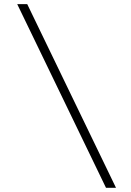

<svg xmlns="http://www.w3.org/2000/svg" viewBox="-20 -806 626 919"><path d="M487.3 92.8 62.5 -786.1H110.4L535.2 92.8Z"/></svg>

Font: Caskaydia Cove ExtraLight
Style: Regular
Weight: 200
Monospace: yes
Designer: Aaron Bell
Foundry: Saja Typeworks
Version: Version 4.300; ttfautohint (v1.8.3)